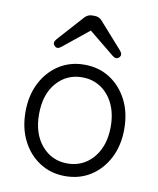

<svg xmlns="http://www.w3.org/2000/svg" viewBox="-82 -776 703 852"><g transform="rotate(10 269.5 -350.5)"><path d="M269 11Q205 11 155 -21Q105 -53 76 -109.5Q47 -166 47 -240Q47 -314 76 -370.5Q105 -427 155 -459Q205 -491 269 -491Q334 -491 384 -459Q434 -427 463 -370.5Q492 -314 492 -240Q492 -166 463 -109.5Q434 -53 384 -21Q334 11 269 11ZM269 -46Q316 -46 352.5 -70Q389 -94 410 -137.5Q431 -181 431 -240Q431 -299 410 -342.5Q389 -386 352.5 -410Q316 -434 269 -434Q199 -434 153.5 -381.5Q108 -329 108 -240Q108 -152 153.5 -99Q199 -46 269 -46ZM232 -698Q246 -712 264 -712H276Q295 -712 308 -698L412 -581Q428 -563 415 -550Q402 -537 384 -552L270 -645L155 -552Q136 -536 124 -550Q111 -563 127 -581Z"/></g></svg>

Font: Zen Maru Gothic
Style: Regular
Weight: 400
Designer: Yoshimichi Ohira
Foundry: Positype
Version: Version 1.002